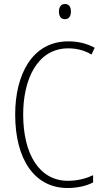

<svg xmlns="http://www.w3.org/2000/svg" viewBox="-20 -931 520 961"><path d="M305 -911C283 -911 275 -893 275 -873C275 -851 284 -835 305 -835C325 -835 335 -850 335 -874C335 -894 327 -911 305 -911ZM322 -689C359 -689 400 -681 438 -658L454 -692C413 -714 370 -724 322 -724C140 -724 56 -556 56 -358C56 -132 154 10 318 10C369 10 414 -1 446 -18V-54C416 -40 373 -26 320 -26C178 -26 96 -158 96 -358C96 -533 166 -689 322 -689Z"/></svg>

Font: Noto Sans Devanagari UI Condensed ExtraLight
Style: Regular
Weight: 200
Width: 3
Designer: Jelle Bosma - Monotype Design Team
Foundry: Monotype Imaging Inc.
Version: Version 2.004